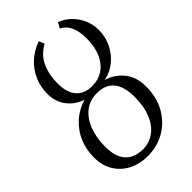

<svg xmlns="http://www.w3.org/2000/svg" viewBox="-247 -907 1006 1006"><g transform="rotate(-45 256.0 -404.0)"><path d="M225.5 11Q168 11 121.5 -12.2Q75 -35.5 47.8 -79.2Q20.5 -123 20.5 -184.5Q20.5 -242 41.5 -291.8Q62.5 -341.5 102.5 -378.2Q142.5 -415 199.5 -433Q148.5 -449 116 -490.8Q83.5 -532.5 83.5 -593Q83.5 -643 102.8 -687.8Q122 -732.5 158.8 -766.8Q195.5 -801 247 -819L259.5 -788Q207.5 -760.5 183.8 -709.5Q160 -658.5 160 -591.5Q160 -524.5 191 -489.5Q222 -454.5 278.5 -454.5Q325.5 -454.5 360.5 -478Q395.5 -501.5 415.2 -545.8Q435 -590 435 -652.5Q435 -702.5 420.2 -736.8Q405.5 -771 372 -788.5L389 -819Q429.5 -802.5 456.8 -773.8Q484 -745 497.8 -710Q511.5 -675 511.5 -639Q511.5 -588.5 490 -544.2Q468.5 -500 431.5 -470Q394.5 -440 347.5 -431Q405 -414 441 -368.8Q477 -323.5 477 -255.5Q477 -173 442.8 -113.2Q408.5 -53.5 351.5 -21.2Q294.5 11 225.5 11ZM233 -32Q278.5 -32 315.5 -57.8Q352.5 -83.5 374.2 -134Q396 -184.5 396 -258.5Q396 -335 364 -373.2Q332 -411.5 270 -411.5Q216.5 -411.5 179 -381.8Q141.5 -352 121.8 -300Q102 -248 102 -181.5Q102 -128 118.8 -95Q135.5 -62 165 -47Q194.5 -32 233 -32Z"/></g></svg>

Font: Merriweather 60pt Light
Style: Italic
Weight: 300
Italic angle: -7.8°
Version: Version 2.101